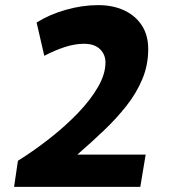

<svg xmlns="http://www.w3.org/2000/svg" viewBox="-20 -730 680 750"><path d="M50 -102Q114 -142 175 -190Q236 -238 285 -289Q334 -340 363 -390.5Q392 -441 392 -486Q392 -517 370.5 -538Q349 -559 308 -559Q272 -559 232.5 -546Q193 -533 153 -512L123 -642Q172 -673 236.5 -691.5Q301 -710 364 -710Q420 -710 464 -690Q508 -670 533.5 -631.5Q559 -593 559 -538Q559 -476 536 -421Q513 -366 473.5 -316Q434 -266 384.5 -219Q335 -172 282 -126H549L528 0H35Z"/></svg>

Font: Georama
Style: Bold Italic
Weight: 700
Italic angle: -9°
Designer: Jean-Baptiste Levee
Foundry: Production Type
Version: Version 1.000